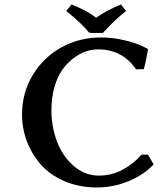

<svg xmlns="http://www.w3.org/2000/svg" viewBox="-20 -825 717 855"><path d="M609.9 -136.2H639.2L664.1 -92.8Q620.1 -45.9 552 -18.1Q483.9 9.8 412.1 9.8Q332 9.8 266.8 -18.3Q201.7 -46.4 161.4 -92.8Q121.1 -139.2 99.6 -196.3Q78.1 -253.4 78.1 -314.9Q78.1 -411.1 125.5 -490.2Q172.9 -569.3 253.2 -613.8Q333.5 -658.2 429.2 -658.2Q483.4 -658.2 535.4 -645.5Q587.4 -632.8 612.3 -620.1L637.2 -607.9L639.2 -605Q628.9 -545.4 620.1 -517.1L585.9 -516.1Q525.4 -605 417 -605Q390.1 -605 362.5 -595.9Q335 -586.9 307.1 -565.7Q279.3 -544.4 257.6 -514.2Q235.8 -483.9 222.4 -437Q209 -390.1 209 -334Q209 -261.2 233.4 -195.8Q257.8 -130.4 307.4 -86.7Q356.9 -43 420.9 -43Q477.5 -43 526.9 -69.8Q576.2 -96.7 609.9 -136.2ZM388.2 -678.2 376 -680.2Q343.3 -721.7 274.9 -775.9L298.8 -805.2Q366.7 -778.3 408.2 -746.1Q454.6 -779.3 519 -805.2L541 -775.9Q493.2 -738.8 438 -678.2Z"/></svg>

Font: Linear Smooth
Style: Bold
Weight: 700
Designer: Philipp H. Poll, Flanker
Foundry: Philipp H. Poll, reworked by Flanker
Version: Version 1.061 | FøM Fix